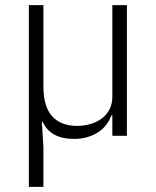

<svg xmlns="http://www.w3.org/2000/svg" viewBox="-20 -532 610 752"><path d="M93 200V-512H150V-194Q150 -115 184 -77Q218 -39 282 -39Q309 -39 333.5 -46Q358 -53 377.5 -67Q397 -81 408.5 -103Q420 -125 420 -154V-512H477V0H420V-81H417Q410 -63 398 -46Q386 -29 368 -16.5Q350 -4 325.5 4Q301 12 269 12Q178 12 147 -55H144L150 45V200Z"/></svg>

Font: IBM Plex Sans Devanagari Light
Style: Regular
Weight: 300
Designer: Mike Abbink, Paul van der Laan, Pieter van Rosmalen, Erin McLaughlin
Foundry: Bold Monday
Version: Version 1.1